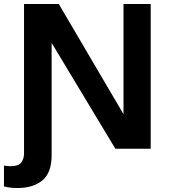

<svg xmlns="http://www.w3.org/2000/svg" viewBox="-49 -749 856 967"><path d="M40 198Q1 198 -29 190V85Q-14 88 5 88Q43 88 57.5 70Q72 52 72 24V-729H247L573 -174V-729H710V0H532L211 -533V33Q211 121 164.5 159.5Q118 198 40 198Z"/></svg>

Font: BDO Grotesk DemiBold
Style: Regular
Weight: 600
Designer: Deni Anggara
Foundry: Lokal Container
Version: Version 2.000